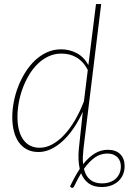

<svg xmlns="http://www.w3.org/2000/svg" viewBox="-20 -743 634 946"><path d="M482 160.5Q504 160.5 521.5 154.2Q539 148 551 136.8Q563 125.5 569.2 110.2Q575.5 95 575.5 77Q575.5 65 571.8 53.5Q568 42 560 33.2Q552 24.5 539.2 19Q526.5 13.5 508.5 13.5Q475.5 13.5 447.5 33Q419.5 52.5 393.5 89Q402 124 424 142.2Q446 160.5 482 160.5ZM412.5 -398Q401 -420.5 386.5 -436Q372 -451.5 355.2 -461Q338.5 -470.5 320 -474.8Q301.5 -479 282.5 -479Q248.5 -479 219 -465.2Q189.5 -451.5 165.5 -428Q141.5 -404.5 123 -373.5Q104.5 -342.5 91.8 -308Q79 -273.5 72.5 -237.2Q66 -201 66 -167.5Q66 -132 73 -104Q80 -76 94 -56Q108 -36 128.2 -25.5Q148.5 -15 175.5 -15Q206 -15 236.5 -31.2Q267 -47.5 295.2 -77.2Q323.5 -107 348.5 -149.2Q373.5 -191.5 393.5 -243.5ZM391.5 -12.5Q389 10 388.2 29.5Q387.5 49 389.5 66Q416.5 32 446.5 13.5Q476.5 -5 511 -5Q551 -5 572.5 16.8Q594 38.5 594 75Q594 98.5 585.8 117.5Q577.5 136.5 562.8 150Q548 163.5 527.2 171Q506.5 178.5 481 178.5Q442 178.5 417.2 160.8Q392.5 143 379.5 110.5Q371 125 362.2 141.2Q353.5 157.5 345 175.5Q341 182 338 182.8Q335 183.5 331 181L325 176Q336.5 151.5 348.5 129.8Q360.5 108 373 89Q363 47.5 368.5 -10L388 -192.5Q368 -148.5 343.2 -112Q318.5 -75.5 290.2 -49.2Q262 -23 231.5 -8.5Q201 6 169.5 6Q137 6 112.8 -6.8Q88.5 -19.5 72.5 -42.2Q56.5 -65 48.5 -96.5Q40.5 -128 40.5 -165.5Q40.5 -202.5 48 -241.5Q55.5 -280.5 70 -317.5Q84.5 -354.5 105.5 -387.8Q126.5 -421 153.2 -446Q180 -471 212 -485.5Q244 -500 281 -500Q322.5 -500 358.2 -481Q394 -462 415.5 -422.5L453 -723H478.5Z"/></svg>

Font: Lato ExtraLight
Style: Italic
Weight: 275
Italic angle: -7°
Designer: Lukasz Dziedzic with Adam Twardoch and Botio Nikoltchev
Foundry: tyPoland Lukasz Dziedzic
Version: Version 2.015; 2015-08-06; http://www.latofonts.com/